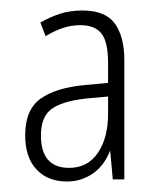

<svg xmlns="http://www.w3.org/2000/svg" viewBox="-20 -742 311 366"><path d="M137 -722Q181 -722 199 -697Q217 -672 217 -627V-400H195L190 -455Q178 -425 156 -410.5Q134 -396 108 -396Q71 -396 49.5 -419Q28 -442 28 -484Q28 -533 57.5 -554Q87 -575 143 -580L186 -584V-622Q186 -662 173.5 -678Q161 -694 133 -694Q115 -694 98 -688Q81 -682 67 -673L57 -699Q74 -709 93.5 -715.5Q113 -722 137 -722ZM153 -555Q105 -551 81.5 -536.5Q58 -522 58 -484Q58 -422 112 -422Q147 -422 166.5 -450.5Q186 -479 186 -525V-558Z"/></svg>

Font: Noto Sans Devanagari ExtraCondensed ExtraLight
Style: Regular
Weight: 200
Width: 2
Designer: Jelle Bosma - Monotype Design Team
Foundry: Monotype Imaging Inc.
Version: Version 2.004; ttfautohint (v1.8.4.7-5d5b)